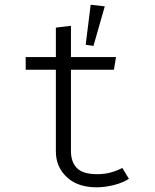

<svg xmlns="http://www.w3.org/2000/svg" viewBox="-20 -779 655 809"><path d="M523.1 -25.6Q496.4 -8.2 458.5 1Q420.5 10.3 388.2 10.3Q307.2 10.3 261.3 -32.8Q215.4 -75.9 215.4 -141V-485.1H88.2V-538.5H215.4V-662.6L279 -670.3V-538.5H468.7L460 -485.1H279V-142.6Q279 -95.9 304.4 -70.5Q329.7 -45.1 389.7 -45.1Q420.5 -45.1 446.7 -52.3Q472.8 -59.5 495.4 -71.3ZM362.1 -759 421.5 -752.3 373.8 -585.6 341 -590.3Z"/></svg>

Font: Fira Code Light
Style: Regular
Weight: 300
Monospace: yes
Designer: Carrois Corporate, Edenspiekermann AG, Nikita Prokopov
Foundry: Carrois Corporate, Edenspiekermann AG, Nikita Prokopov
Version: Version 6.000; ttfautohint (v1.8.2) -l 8 -r 50 -G 200 -x 14 